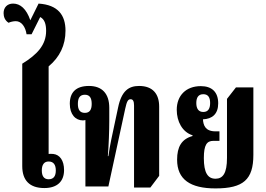

<svg xmlns="http://www.w3.org/2000/svg" viewBox="-38 -1039 1485 1070"><path d="M209 9C282 9 319 -29 319 -91C319 -145 295 -177 259 -181C248 -182 237 -182 233 -181V-669C295 -721 327 -787 327 -868C327 -954 286 -1012 177 -1019L131 -926C109 -990 75 -1019 35 -1019C2 -1019 -18 -997 -18 -966C-18 -946 -11 -925 10 -912C19 -917 37 -921 50 -921C82 -921 104 -889 110 -848H138L186 -944C210 -932 219 -905 219 -867C219 -788 169 -735 86 -684V-113C86 -36 125 9 209 9ZM233 -40C207 -40 195 -58 195 -89C195 -120 207 -139 233 -139C261 -139 273 -120 273 -89C273 -58 261 -40 233 -40Z M709 6H800L849 -59V-445C849 -515 814 -560 737 -560C680 -560 639 -533 620 -439L601 -350C588 -289 575 -233 566 -169H563C568 -231 571 -311 571 -365V-438C571 -517 531 -560 458 -560C385 -560 351 -524 351 -461C351 -401 383 -368 424 -368C429 -368 433 -369 438 -370V0H566L660 -434C669 -476 676 -486 690 -486C703 -486 709 -475 709 -451ZM435 -410C407 -410 396 -428 396 -460C396 -493 407 -511 435 -511C462 -511 473 -493 473 -460C473 -428 462 -410 435 -410Z M1163 11C1318 11 1374 -38 1374 -176V-552H1277L1227 -488V-159C1227 -73 1204 -43 1163 -43C1120 -43 1098 -76 1098 -158C1098 -232 1115 -254 1151 -254H1185V-307H1163C1106 -307 1095 -341 1093 -374C1145 -376 1178 -404 1178 -463C1178 -526 1143 -559 1081 -559C999 -559 947 -507 947 -427C947 -362 978 -303 1035 -285V-281C974 -264 949 -221 949 -149C949 -39 1022 11 1163 11ZM1095 -415C1068 -415 1056 -434 1056 -465C1056 -496 1068 -514 1095 -514C1122 -514 1133 -496 1133 -465C1133 -434 1122 -415 1095 -415Z"/></svg>

Font: Noto Serif Thai ExtraCondensed ExtraBold
Style: Regular
Weight: 800
Width: 2
Designer: Monotype Design Team
Foundry: Monotype Imaging Inc.
Version: Version 2.002